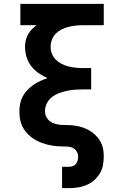

<svg xmlns="http://www.w3.org/2000/svg" viewBox="-20 -755 640 990"><path d="M300 215V105H336Q346 105 355.5 101.5Q365 98 371.5 90Q378 82 380.5 72Q383 62 383 52Q383 39 376 27Q369 15 357 8.5Q345 2 331 1Q317 0 303.5 0Q290 0 276.5 -1Q263 -2 250 -4Q237 -6 223.5 -9.5Q210 -13 197.5 -17.5Q185 -22 173 -28Q161 -34 149.5 -42Q138 -50 128.5 -59Q119 -68 110.5 -79Q102 -90 96 -102Q90 -114 86.5 -127Q83 -140 81.5 -153.5Q80 -167 80 -181Q80 -201 84 -221Q88 -241 97.5 -258.5Q107 -276 121.5 -291Q136 -306 152.5 -317.5Q169 -329 187.5 -337.5Q206 -346 225 -352Q201 -363 179 -378Q157 -393 141 -414Q125 -435 117 -461Q109 -487 109 -513Q109 -530 112.5 -546Q116 -562 124 -576.5Q132 -591 143.5 -603Q155 -615 169 -625H85V-735H515V-625H407Q389 -625 370 -623Q351 -621 333 -616.5Q315 -612 298 -603.5Q281 -595 268 -582Q255 -569 248 -551Q241 -533 241 -514Q241 -495 248 -477.5Q255 -460 268 -447Q281 -434 298 -425.5Q315 -417 333 -412.5Q351 -408 370 -406Q389 -404 407 -404H450V-294H407Q387 -294 366 -292.5Q345 -291 324.5 -286.5Q304 -282 284 -274.5Q264 -267 247.5 -254Q231 -241 221.5 -222Q212 -203 212 -182Q212 -166 219 -152Q226 -138 238.5 -129Q251 -120 266.5 -116Q282 -112 297.5 -111Q313 -110 328.5 -110Q344 -110 359.5 -108Q375 -106 390 -102.5Q405 -99 419 -93Q433 -87 446.5 -78.5Q460 -70 471 -59.5Q482 -49 491 -36Q500 -23 505.5 -8.5Q511 6 513 21.5Q515 37 515 52Q515 75 510.5 98Q506 121 494 140.5Q482 160 464.5 175Q447 190 426 199Q405 208 382 211.5Q359 215 336 215Z"/></svg>

Font: Iosevka Etoile Extrabold
Style: Regular
Weight: 800
Designer: Belleve Invis
Foundry: Belleve Invis
Version: Version 22.1.2; ttfautohint (v1.8.4)